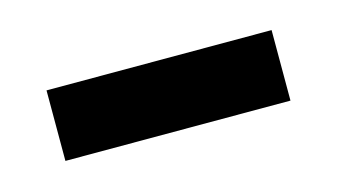

<svg xmlns="http://www.w3.org/2000/svg" viewBox="-29 -368 337 192"><g transform="rotate(-15 139.5 -272.5)"><path d="M23 -236V-309H256V-236Z"/></g></svg>

Font: Noto Serif Ethiopic Condensed
Style: Regular
Weight: 400
Width: 3
Designer: Monotype Design Team
Foundry: Monotype Imaging Inc.
Version: Version 2.102; ttfautohint (v1.8.4.7-5d5b)